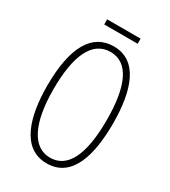

<svg xmlns="http://www.w3.org/2000/svg" viewBox="-203 -1000 926 1044"><g transform="rotate(30 259.5 -477.5)"><path d="M365 -899H155V-867H365ZM466 -424C466 -635 411 -790 261 -790C126 -790 53 -668 53 -424C53 -236 100 -56 261 -56C420 -56 466 -228 466 -424ZM92 -424C92 -635 146 -755 261 -755C372 -755 427 -638 427 -424C427 -207 372 -92 261 -92C152 -92 92 -212 92 -424Z"/></g></svg>

Font: Noto Sans Malayalam UI ExtraCondensed ExtraLight
Style: Regular
Weight: 200
Width: 2
Designer: Jelle Bosma - Monotype Design Team
Foundry: Monotype Imaging Inc.
Version: Version 2.104